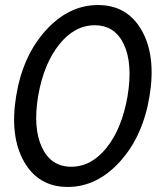

<svg xmlns="http://www.w3.org/2000/svg" viewBox="-20 -730 640 760"><path d="M455 -90.5Q364 10 248 10Q132 10 75 -90.5Q18 -191 44 -350Q70 -509 161 -609.5Q252 -710 368 -710Q484 -710 541 -609.5Q598 -509 572 -350Q546 -191 455 -90.5ZM485 -350Q506 -478 470.5 -554Q435 -630 355 -630Q275 -630 214 -553.5Q153 -477 131 -350Q110 -223 146 -146.5Q182 -70 262 -70Q342 -70 402.5 -146Q463 -222 485 -350Z"/></svg>

Font: CommitMono
Style: Italic
Weight: 400
Monospace: yes
Designer: Eigil Nikolajsen
Foundry: Eigil Nikolajsen
Version: Version 1.143